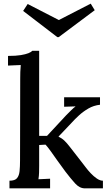

<svg xmlns="http://www.w3.org/2000/svg" viewBox="-20 -1034 596 1054"><path d="M32 0V-42Q62 -42 73.5 -56Q85 -70 87.5 -95Q90 -120 90 -153L91 -605Q91 -622 91.5 -639.5Q92 -657 94 -677Q77 -676 58 -675.5Q39 -675 24 -674V-727Q68 -727 94.5 -731.5Q121 -736 136 -742Q151 -748 157 -755H195V-288H238L343 -401Q359 -417 371 -429Q383 -441 395 -450L332 -448V-500H529V-459Q494 -455 465.5 -438.5Q437 -422 414 -401Q391 -380 375 -362L301 -284Q320 -275 334 -261.5Q348 -248 364 -227L434 -137Q439 -131 450.5 -115.5Q462 -100 478 -83Q494 -66 511.5 -54Q529 -42 545 -42V0H446Q417 0 392.5 -27Q368 -54 339 -92Q315 -124 295 -152.5Q275 -181 258.5 -204Q242 -227 230 -240L195 -238V-124Q195 -106 194.5 -87.5Q194 -69 191 -50Q207 -51 224 -51.5Q241 -52 255 -53V0ZM295 -830 107 -974 132 -1012 303 -924 478 -1014 500 -978 302 -830Z"/></svg>

Font: Lora Medium
Style: Regular
Weight: 500
Designer: Olga Karpushina, Alexei Vanyashin (Cyrillic)
Foundry: Cyreal
Version: Version 3.004